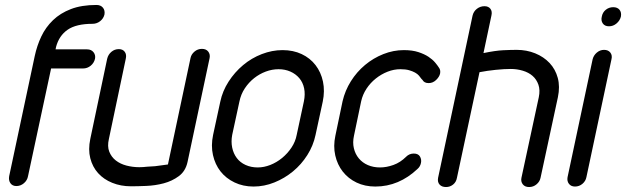

<svg xmlns="http://www.w3.org/2000/svg" viewBox="-20 -752 2524 774"><path d="M120 -526Q129 -568 146.5 -605Q164 -642 193.5 -670.5Q223 -699 266 -715.5Q309 -732 369 -732Q386 -732 395 -721Q404 -710 401 -693Q397 -677 383.5 -666.5Q370 -656 353 -656Q287 -656 252.5 -632Q218 -608 206 -563L204 -553H211H331Q348 -553 357 -541.5Q366 -530 363 -515Q359 -498 345.5 -487Q332 -476 315 -476H186L93 -42Q90 -25 76.5 -13.5Q63 -2 46 -2Q30 -2 22 -13.5Q14 -25 17 -42Z M748 -518Q751 -533 764 -544Q777 -555 794 -555Q811 -555 819.5 -544Q828 -533 825 -518L736 -99Q728 -62 701 -42Q674 -22 640 -13Q606 -4 569.5 -2.5Q533 -1 508 -1Q467 -1 432.5 -15Q398 -29 375.5 -54Q353 -79 344 -114Q335 -149 344 -192L412 -515Q416 -532 429 -543Q442 -554 459 -554Q475 -554 483 -543Q491 -532 487 -515L419 -192Q412 -162 420.5 -140.5Q429 -119 447 -105Q465 -91 490 -84.5Q515 -78 542 -78Q557 -78 573 -80L605 -82Q621 -84 635 -86Q649 -88 657 -89Z M868 -342Q877 -385 901.5 -423Q926 -461 960 -489.5Q994 -518 1035.5 -534Q1077 -550 1119 -550Q1162 -550 1196 -534Q1230 -518 1252 -489.5Q1274 -461 1282 -423Q1290 -385 1281 -342L1252 -208Q1243 -165 1219 -127Q1195 -89 1161 -61Q1127 -33 1086 -16.5Q1045 0 1002 0Q960 0 925.5 -16.5Q891 -33 869 -61Q847 -89 838.5 -127Q830 -165 839 -208ZM916 -208Q911 -181 916 -157Q921 -133 934.5 -115Q948 -97 970 -87Q992 -77 1019 -77Q1044 -77 1069.5 -87Q1095 -97 1117 -115Q1139 -133 1155 -157Q1171 -181 1176 -208L1205 -343Q1211 -372 1206 -396Q1201 -420 1186.5 -437Q1172 -454 1150.5 -463.5Q1129 -473 1103 -473Q1077 -473 1051.5 -463.5Q1026 -454 1004.5 -437Q983 -420 967 -396Q951 -372 945 -342Z M1617 -120Q1630 -133 1648 -133Q1666 -133 1673 -121Q1680 -109 1677 -95Q1674 -80 1662 -70Q1626 -36 1583.5 -18Q1541 0 1493 0Q1451 0 1417.5 -16Q1384 -32 1362 -60Q1340 -88 1331.5 -125.5Q1323 -163 1332 -205L1361 -344Q1371 -387 1394.5 -424.5Q1418 -462 1451.5 -490Q1485 -518 1525.5 -534Q1566 -550 1608 -550Q1642 -550 1666.5 -542Q1691 -534 1707.5 -523Q1724 -512 1734 -500Q1744 -488 1749 -480Q1757 -470 1754 -455Q1751 -442 1738 -429.5Q1725 -417 1708 -417Q1690 -417 1683 -430L1679 -434Q1675 -440 1669 -447Q1663 -454 1653 -459.5Q1643 -465 1629 -469Q1615 -473 1594 -473Q1568 -473 1542.5 -463Q1517 -453 1495 -435.5Q1473 -418 1457.5 -394.5Q1442 -371 1436 -344L1407 -205Q1401 -178 1406.5 -154.5Q1412 -131 1426.5 -113.5Q1441 -96 1463 -86.5Q1485 -77 1512 -77Q1538 -77 1566 -87Q1594 -97 1617 -120Z M1885 -689Q1889 -706 1902.5 -716.5Q1916 -727 1933 -727Q1949 -727 1957 -716.5Q1965 -706 1961 -689L1929 -538Q1977 -548 2008.5 -549.5Q2040 -551 2063 -551Q2103 -551 2137.5 -537Q2172 -523 2195.5 -498Q2219 -473 2228.5 -438Q2238 -403 2229 -360L2159 -35Q2156 -20 2143 -9Q2130 2 2113 2Q2096 2 2087.5 -9Q2079 -20 2082 -35L2152 -360Q2158 -389 2150.5 -410.5Q2143 -432 2127 -446Q2111 -460 2087.5 -467Q2064 -474 2039 -474Q2013 -474 1978.5 -470.5Q1944 -467 1913 -461L1822 -35Q1819 -18 1806.5 -8Q1794 2 1778 2Q1761 2 1752 -8Q1743 -18 1746 -35Z M2406 -685Q2409 -702 2422 -712.5Q2435 -723 2452 -723Q2469 -723 2477.5 -712.5Q2486 -702 2483 -685Q2479 -669 2465.5 -657.5Q2452 -646 2435 -646Q2418 -646 2410 -657.5Q2402 -669 2406 -685ZM2369 -513Q2373 -529 2386 -540Q2399 -551 2415 -551Q2432 -551 2440.5 -540Q2449 -529 2445 -513L2344 -38Q2341 -22 2328 -11Q2315 0 2298 0Q2282 0 2273.5 -11Q2265 -22 2268 -38Z"/></svg>

Font: VDS Compensated
Style: Light Italic
Weight: 300
Italic angle: -12°
Designer: artmaker
Foundry: artmaker
Version: Version 1.000 2012 initial release